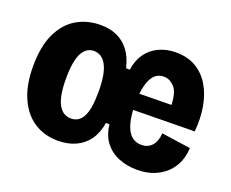

<svg xmlns="http://www.w3.org/2000/svg" viewBox="-95 -696 1037 863"><g transform="rotate(20 423.5 -264.0)"><path d="M249 13Q184 13 135 -18.5Q86 -50 58 -112Q30 -174 30 -264Q30 -359 59 -420.5Q88 -482 138.5 -512Q189 -542 254 -542Q297 -542 331 -527Q365 -512 389.5 -480.5Q414 -449 426 -398H444Q450 -443 472.5 -475Q495 -507 531.5 -524.5Q568 -542 613 -542Q669 -542 709 -518.5Q749 -495 774 -453.5Q799 -412 809 -357Q819 -302 813 -237L444 -232V-310L674 -313Q672 -374 649.5 -397.5Q627 -421 599 -421Q572 -421 554.5 -403Q537 -385 528 -349.5Q519 -314 519 -263Q519 -182 541 -140Q563 -98 607 -98Q625 -98 637.5 -104Q650 -110 659 -120.5Q668 -131 673 -146Q678 -161 679 -179L818 -159Q817 -123 804 -92Q791 -61 767 -37.5Q743 -14 708 0Q673 14 627 14Q581 14 541 -1.5Q501 -17 474.5 -50Q448 -83 442 -136H425Q417 -86 393 -53Q369 -20 332 -3.5Q295 13 249 13ZM270 -101Q288 -101 302 -109.5Q316 -118 326 -136Q336 -154 341 -184Q346 -214 346 -257Q346 -300 340.5 -331.5Q335 -363 324 -383Q313 -403 298 -412.5Q283 -422 264 -422Q248 -422 234.5 -414Q221 -406 210.5 -388.5Q200 -371 194 -340Q188 -309 188 -263Q188 -217 194 -186Q200 -155 211 -136.5Q222 -118 237 -109.5Q252 -101 270 -101Z"/></g></svg>

Font: Bricolage Grotesque 96pt ExtraBold SemiCondensed ExtraBold
Style: Regular
Weight: 800
Width: 4
Version: Version 1.001;gftools[0.9.33.dev8+g029e19f]